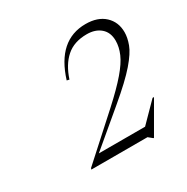

<svg xmlns="http://www.w3.org/2000/svg" viewBox="-103 -810 563 579"><g transform="rotate(-30 178.0 -520.0)"><path d="M335.5 -426 274 -319.5H272L258 -331H62.5L64 -335.5L205.5 -463.5Q250.5 -504.5 275.5 -533.8Q300.5 -563 310.5 -586.2Q320.5 -609.5 320.5 -631Q320.5 -660 302.2 -675.8Q284 -691.5 254.5 -691.5Q210 -691.5 182.8 -667.5Q155.5 -643.5 141 -599L132.5 -601Q169.5 -720 266.5 -720Q308.5 -720 332.5 -697.8Q356.5 -675.5 356.5 -640Q356.5 -621 348.2 -598.5Q340 -576 312 -543.5Q284 -511 225.5 -462L106.5 -362H267.5L330.5 -426Z"/></g></svg>

Font: Newsreader Display ExtraLight
Style: Italic
Weight: 275
Italic angle: -17°
Designer: Hugues Gentile
Foundry: Production Type
Version: Version 1.001